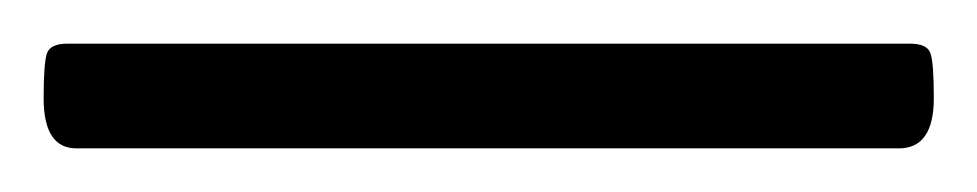

<svg xmlns="http://www.w3.org/2000/svg" viewBox="-20 36 448 88"><path d="M392 104H15Q0 104 0 81Q0 65 1.5 60.5Q3 56 11 56H397Q405 56 406.5 60.5Q408 65 408 81Q408 104 392 104Z"/></svg>

Font: Bonbon
Style: Regular
Weight: 400
Designer: Ksenia Erulevich
Foundry: Cyreal (www.cyreal.org)
Version: Version 1.001